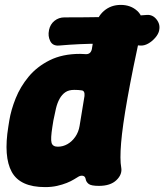

<svg xmlns="http://www.w3.org/2000/svg" viewBox="-20 -742 671 784"><path d="M630 -618Q627 -603 614 -588Q601 -573 585 -564Q569 -555 553 -556Q390 -571 221 -556Q195 -554 185 -574.5Q175 -595 180 -618V-619Q185 -643 202.5 -657Q220 -671 243 -671Q327 -671 410.5 -672.5Q494 -674 579 -681Q603 -683 619 -663Q635 -643 630 -619ZM164 22Q62 22 28 -40Q-6 -102 14 -225L18 -250Q25 -293 44 -340.5Q63 -388 97 -429Q131 -470 183 -496Q235 -522 307 -522Q313 -522 319 -521.5Q325 -521 328 -521Q350 -519 355 -541L370 -633Q376 -673 404.5 -697.5Q433 -722 473 -722Q514 -722 541 -697Q568 -672 559 -631Q521 -456 500.5 -341Q480 -226 474.5 -158Q469 -90 475 -58Q480 -30 455.5 -6.5Q431 17 384 17Q352 17 342 9Q332 1 330 -10Q328 -22 319 -24Q310 -26 301 -21Q294 -17 282 -9.5Q270 -2 252.5 5Q235 12 213 17Q191 22 164 22ZM216 -143Q237 -143 255.5 -153.5Q274 -164 287.5 -183.5Q301 -203 305 -228L325 -350Q327 -372 313 -373Q307 -374 299.5 -374.5Q292 -375 283 -375Q261 -375 247 -365.5Q233 -356 223.5 -339Q214 -322 208.5 -299Q203 -276 198 -250L194 -225Q186 -175 190.5 -159Q195 -143 216 -143Z"/></svg>

Font: Winky Sans ExtraBold
Style: Italic
Weight: 800
Italic angle: -8.97852°
Designer: Simon Atzbach
Foundry: typofactur
Version: Version 1.205